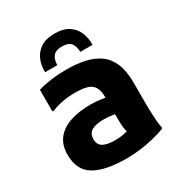

<svg xmlns="http://www.w3.org/2000/svg" viewBox="-180 -888 967 1027"><g transform="rotate(-30 304.0 -374.0)"><path d="M307 12Q175.3 12 108 -27.7Q40.8 -67.4 40.8 -162.8Q40.8 -223.6 71.4 -261.6Q102 -299.6 155.9 -317.2Q209.8 -334.8 279 -334.8Q312.6 -334.8 340.6 -330.9Q368.7 -327 393.6 -320.8V-218Q379.2 -222.8 354.2 -226.8Q329.3 -230.8 306.2 -230.8Q252.5 -230.8 227.4 -215.7Q202.2 -200.7 202.2 -165.6Q202.2 -131.4 227.6 -117.3Q253 -103.2 299.8 -103.2Q331.4 -103.2 360.3 -109.4Q389.3 -115.5 409.4 -132.1L388.6 -83.4Q382.4 -99.1 378.4 -112.3Q374.5 -125.4 372.4 -139.9Q370.4 -154.4 369.9 -174.8Q369.4 -195.2 369.4 -226.4V-330.8Q369.4 -372.4 355 -394.1Q340.7 -415.8 312.1 -423.5Q283.6 -431.2 241.4 -431.2Q198.2 -431.2 159.8 -423.6Q121.4 -416.1 97.4 -404.8H86.6V-538.6Q122.6 -549.4 167.4 -555.5Q212.3 -561.6 261.8 -561.6Q323 -561.6 373.9 -550.9Q424.8 -540.1 462.2 -513.8Q499.6 -487.5 519.7 -440.7Q539.8 -393.9 539.8 -320.8V-200Q539.8 -178.6 540.7 -147.6Q541.5 -116.7 543.7 -86.8Q545.9 -56.8 550.6 -38.8L547.2 -30.8Q512.1 -18.1 472.8 -8.4Q433.5 1.3 391.6 6.6Q349.6 12 307 12ZM304.1 -760Q357.5 -760 390.3 -738.5Q423 -717.1 437.5 -681.9Q451.9 -646.8 450.5 -606H375.3Q374.4 -642 358.7 -661.2Q343 -680.4 304.1 -680.4Q266.2 -680.4 250 -661.2Q233.8 -642 232.9 -606H157.7Q156.3 -646.8 170.9 -681.9Q185.5 -717.1 218.1 -738.5Q250.7 -760 304.1 -760Z"/></g></svg>

Font: Kufam
Style: Regular
Weight: 400
Designer: Wael Morcos, Artur Schmal
Foundry: Original Type
Version: Version 1.301; ttfautohint (v1.8.3)